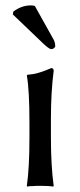

<svg xmlns="http://www.w3.org/2000/svg" viewBox="-20 -693 300 716"><path d="M89.8 -234.9Q89.8 -357.4 80.1 -411.1L82 -414.1Q93.3 -415 103.5 -416.7Q113.8 -418.5 124 -421.6Q134.3 -424.8 139.6 -426.5Q145 -428.2 156.7 -433.1Q168.5 -438 170.9 -439Q180.2 -439 180.2 -429.2Q169.9 -349.1 169.9 -251V-180.2Q169.9 -75.2 180.2 0L178.2 2.9Q164.1 0 129.9 0Q114.3 0 102.1 1Q89.8 1 85.4 2L81.1 2.9L80.1 0Q89.8 -67.9 89.8 -180.2ZM109.9 -670.9 180.2 -544.9Q186 -533.2 186 -521Q186 -517.1 181.4 -513.4Q176.8 -509.8 170.9 -509.8Q163.6 -509.8 142.1 -529.8L27.8 -639.2L29.8 -649.9Q60.5 -672.9 95.2 -672.9Q102.1 -672.9 109.9 -670.9Z"/></svg>

Font: Linux Biolinum
Style: Regular
Weight: 400
Designer: Philipp H. Poll
Foundry: Philipp H. Poll
Version: Version 0.6.4